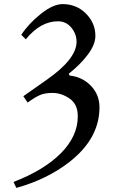

<svg xmlns="http://www.w3.org/2000/svg" viewBox="-20 -750 560 938"><path d="M286 -730Q354 -730 400 -683.5Q446 -637 446 -575Q446 -532 408.5 -482.5Q371 -433 316 -390L320 -381Q383 -374 424.5 -330.5Q466 -287 466 -226Q466 -72 317 43Q210 126 60 168L46 139Q196 81 278 -2Q360 -85 360 -182Q360 -241 320 -268.5Q280 -296 237 -296Q199 -296 175 -285.5Q151 -275 115 -249L94 -280L208 -360Q354 -462 354 -546Q354 -584 328.5 -615Q303 -646 263 -646Q178 -646 106 -558L84 -580Q121 -636 180.5 -683Q240 -730 286 -730Z"/></svg>

Font: Old Standard TT
Style: Regular
Weight: 400
Designer: Alexey Kryukov <alexios@thessalonica.org.ru>
Version: Version 2.2